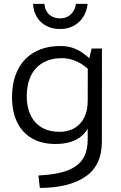

<svg xmlns="http://www.w3.org/2000/svg" viewBox="-20 -723 615 979"><path d="M176 171.8Q268.1 167.4 322.9 146.6Q377.8 125.9 402.5 87.2Q427.1 48.5 427.1 -12.2L427.6 -392.6L447.1 -475.6H499.9L499.4 0Q499.4 120.1 416.4 177.2Q333.5 234.4 183.1 235.4ZM262.2 11.2Q193.5 11.2 143.7 -17.2Q94 -45.5 67.7 -99.1Q41.4 -152.7 41.4 -226.8Q41.4 -308.2 70.9 -367.1Q100.5 -426 156.1 -457.2Q211.7 -488.3 288.6 -488.3Q321.5 -488.3 348.9 -479.5Q376.2 -470.7 399 -455.1Q421.9 -439.5 447.4 -415L442.7 -357.4Q411.1 -391.5 372.9 -409Q334.7 -426.5 297.4 -426.5Q240.5 -426.5 199.8 -403.6Q159.1 -380.6 137.7 -336.9Q116.3 -293.2 116.3 -232.2Q116.3 -177.1 135.8 -136.2Q155.3 -95.2 192.9 -73Q230.5 -50.8 284.2 -50.8Q327.3 -50.8 359.7 -69.8Q392.2 -88.9 409.7 -124.1Q427.1 -159.3 427.1 -206.5L448 -157.5Q448 -76.7 399.9 -32.7Q351.8 11.2 262.2 11.2ZM285.8 -575Q247.3 -575 216.9 -590.6Q186.5 -606.3 168.6 -635.3Q150.8 -664.2 148.3 -703.4H206.4Q209.5 -668.1 230.8 -648.7Q252.1 -629.3 287 -629.3Q318.6 -629.3 340.8 -649.4Q362.9 -669.6 367.2 -703.4H426.9Q422.2 -664.4 403.4 -635.4Q384.5 -606.3 354.2 -590.6Q324 -575 285.8 -575Z"/></svg>

Font: DavidDev Light
Style: Regular
Weight: 300
Designer: David.dev
Foundry: David.dev
Version: Version 1.001;FEAKit 1.0